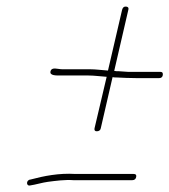

<svg xmlns="http://www.w3.org/2000/svg" viewBox="-20 -579 516 585"><path d="M72 -14C87 -16 110 -23 126 -25C150 -28 177 -32 204 -30H383C390 -30 394 -34 395 -40C396 -46 394 -49 387 -49H209C160 -52 114 -43 73 -32C59 -31 59 -11 72 -14ZM253 -368H169C156 -368 138 -376 134 -362C130 -348 152 -349 165 -349H249C268 -349 287 -346 305 -345L268 -188C267 -182 269 -179 275 -179C281 -179 286 -182 287 -188L323 -344C326 -343 330 -343 335 -343C354 -342 376 -341 395 -341H465C471 -341 475 -344 476 -350C477 -356 475 -360 469 -360H371L342 -362C337 -362 332 -362 328 -363L371 -549C373 -556 369 -559 363 -559C357 -559 354 -556 352 -549L309 -364C292 -365 273 -368 253 -368Z"/></svg>

Font: Electronic
Style: ExThnIt
Weight: 100
Version: Version 1.011